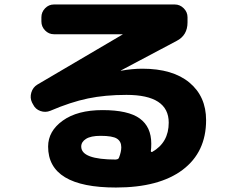

<svg xmlns="http://www.w3.org/2000/svg" viewBox="-20 -775 1040 858"><path d="M512 -71Q522 -97 522 -117Q522 -143 502.5 -155.5Q483 -168 429 -168Q386 -168 364.5 -154.5Q343 -141 343 -120Q343 -62 498 -62Q499 -62 499 -62L501 -63Q509 -63 512 -71ZM128 -308 123 -317Q113 -338 120 -361.5Q127 -385 147 -397L528 -621L529 -622H528H221Q198 -622 181.5 -639Q165 -656 165 -679V-698Q165 -721 181.5 -738Q198 -755 221 -755H761Q784 -755 801 -738Q818 -721 818 -698V-675Q818 -617 769 -592L520 -460V-459H521Q571 -468 616 -468Q752 -468 826.5 -406Q901 -344 901 -238Q901 -95 796 -16Q691 63 498 63Q195 63 195 -120Q195 -189 260.5 -236Q326 -283 438 -283Q553 -283 604.5 -245.5Q656 -208 656 -133Q656 -111 654 -100Q654 -98 656 -96.5Q658 -95 660 -96Q734 -138 734 -227Q734 -351 545 -351Q450 -351 373 -335Q296 -319 205 -280Q183 -271 160.5 -279Q138 -287 128 -308Z"/></svg>

Font: Rounded Mplus 1c ExtraBold
Style: Regular
Weight: 800
Version: Version 1.059.20150529